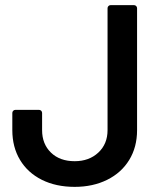

<svg xmlns="http://www.w3.org/2000/svg" viewBox="-20 -720 622 748"><path d="M28 -213V-280Q28 -285 31.5 -288.5Q35 -292 40 -292H132Q137 -292 140.5 -288.5Q144 -285 144 -280V-213Q144 -159 178.5 -125.5Q213 -92 271 -92Q327 -92 363 -125.5Q399 -159 399 -213V-688Q399 -693 402.5 -696.5Q406 -700 411 -700H502Q507 -700 510.5 -696.5Q514 -693 514 -688V-213Q514 -147 483.5 -97Q453 -47 397.5 -19.5Q342 8 271 8Q198 8 143 -19.5Q88 -47 58 -97Q28 -147 28 -213Z"/></svg>

Font: Barlow SemiBold
Style: Regular
Weight: 600
Designer: Jeremy Tribby
Foundry: Tribby Type
Version: Version 1.422